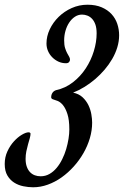

<svg xmlns="http://www.w3.org/2000/svg" viewBox="-65 -773 527 817"><path d="M441.9 -623Q441.9 -597.2 434.1 -571.5Q426.3 -545.9 412.4 -522Q398.4 -498 379.9 -476.3Q361.3 -454.6 339.6 -436Q317.9 -417.5 293.9 -402.8Q270 -388.2 246.1 -378.9Q271 -373.5 286.6 -358.9Q302.2 -344.2 311.3 -325.4Q320.3 -306.6 323.7 -286.6Q327.1 -266.6 327.1 -251Q327.1 -218.3 317.4 -185.1Q307.6 -151.9 290 -121.3Q272.5 -90.8 248.8 -64.5Q225.1 -38.1 197.3 -18.3Q169.4 1.5 138.4 12.7Q107.4 23.9 76.2 23.9Q55.7 23.9 34.2 19.5Q12.7 15.1 -4.9 3.9Q-22.5 -7.3 -33.7 -26.4Q-44.9 -45.4 -44.9 -75.2Q-44.9 -104.5 -33.4 -129.2Q-22 -153.8 -5.6 -171.6Q10.7 -189.5 28.1 -199.7Q45.4 -210 57.1 -210Q60.1 -210 62.5 -208.3Q64.9 -206.5 64.9 -204.1Q64.9 -196.8 61.8 -185.1Q58.6 -173.3 54.4 -159.2Q50.3 -145 47.1 -129.2Q43.9 -113.3 43.9 -97.2Q43.9 -77.6 49.1 -63.5Q54.2 -49.3 63 -40.3Q71.8 -31.2 83.3 -27.1Q94.7 -22.9 107.9 -22.9Q128.4 -22.9 145.5 -32.7Q162.6 -42.5 176 -58.6Q189.5 -74.7 199.7 -95.5Q210 -116.2 216.6 -138.4Q223.1 -160.6 226.6 -182.4Q230 -204.1 230 -222.2Q230 -263.2 221.9 -287.8Q213.9 -312.5 202.9 -325.7Q191.9 -338.9 180.2 -343.5Q168.5 -348.1 161.1 -350.1Q157.2 -351.1 155 -353.5Q152.8 -356 152.8 -358.9Q152.8 -369.6 158 -377.7Q163.1 -385.7 172.9 -389.2Q213.4 -397.9 245.6 -423.1Q277.8 -448.2 300 -482.2Q322.3 -516.1 334.2 -555.2Q346.2 -594.2 346.2 -630.9Q346.2 -652.8 341.1 -668Q335.9 -683.1 327.1 -692.6Q318.4 -702.1 307.1 -706.5Q295.9 -710.9 284.2 -710.9Q267.6 -710.9 253.7 -701.7Q239.7 -692.4 229.5 -677Q219.2 -661.6 213.6 -641.8Q208 -622.1 208 -601.1Q208 -581.5 211.9 -568.8Q215.8 -556.2 220.5 -547.4Q225.1 -538.6 229 -532.2Q232.9 -525.9 232.9 -519Q232.9 -513.2 228.5 -508.5Q224.1 -503.9 215.8 -503.9Q198.7 -503.9 183.8 -510.7Q168.9 -517.6 157.5 -529.1Q146 -540.5 139.4 -555.7Q132.8 -570.8 132.8 -587.9Q132.8 -618.7 146.7 -648.2Q160.6 -677.7 184.6 -701.2Q208.5 -724.6 240.2 -738.8Q272 -752.9 307.1 -752.9Q342.3 -752.9 367.7 -741.9Q393.1 -731 409.7 -712.9Q426.3 -694.8 434.1 -671.4Q441.9 -647.9 441.9 -623Z"/></svg>

Font: Mervale Script
Style: Regular
Weight: 400
Designer: Astigmatic (AOETI)
Foundry: Astigmatic (AOETI)
Version: Version 1.000